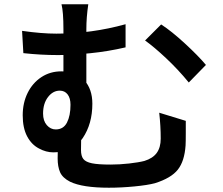

<svg xmlns="http://www.w3.org/2000/svg" viewBox="-20 -824 1040 896"><path d="M383 -688V-384L276 -429V-688Q276 -769 267 -804H392Q383 -743 383 -688ZM941 -521 861 -439Q811 -500 755 -552.5Q699 -605 657 -635L732 -710Q780 -679 842.5 -621.5Q905 -564 941 -521ZM243 -667Q408 -667 566 -711V-603Q485 -584 400 -575.5Q315 -567 251 -567Q171 -567 89 -576L83 -680Q174 -667 243 -667ZM358 -124Q358 -96 369 -82Q380 -68 409 -62Q438 -56 496 -56Q538 -56 582.5 -61Q627 -66 654 -73Q693 -85 711.5 -110.5Q730 -136 730 -177Q730 -236 723 -298L847 -260V-203Q847 -162 846 -145Q841 -72 810 -32.5Q779 7 703 31Q669 40 607.5 46Q546 52 488 52Q365 52 307 24Q272 6 260.5 -20Q249 -46 249 -85Q249 -121 250 -139Q251 -156 251 -186L361 -220Q358 -187 358 -124ZM229 -113Q195 -113 162 -131Q127 -149 106.5 -188Q86 -227 86 -286Q86 -344 109 -390.5Q132 -437 173 -464Q214 -491 266 -491Q336 -491 373.5 -449.5Q411 -408 411 -340Q411 -246 366 -179.5Q321 -113 229 -113ZM309 -335Q309 -366 295.5 -383.5Q282 -401 259 -401Q227 -401 204 -371Q181 -341 181 -294Q181 -260 198.5 -240Q216 -220 240 -220Q276 -220 292.5 -252Q309 -284 309 -335Z"/></svg>

Font: Merged Yaku Han JP SemiBold
Style: Regular
Weight: 600
Designer: Ryoko NISHIZUKA 西塚涼子 (kana, bopomofo & ideographs); Paul D. Hunt (Latin, Greek & Cyrillic); Sandoll Communications 산돌커뮤니
Foundry: Adobe
Version: Version 2.004